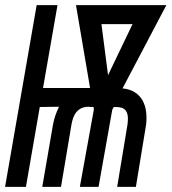

<svg xmlns="http://www.w3.org/2000/svg" viewBox="-33 -731 671 751"><path d="M446.3 -385.3Q475.6 -382.3 494.6 -369.9Q513.7 -357.4 524.4 -338.4Q535.2 -319.3 538.3 -294.9Q541.5 -270.5 538.6 -244.1L498.5 0H425.3L465.8 -244.6Q467.3 -257.3 467.3 -269Q467.3 -280.8 463.6 -290Q460 -299.3 451.7 -305.2Q443.4 -311 428.2 -312L412.1 -312.5L406.2 -302.2L352.5 0H279.3L334 -301.8L333 -312.5L316.9 -313H316.4L314 -313.5Q297.9 -313.5 286.1 -308.1Q274.4 -302.7 266.4 -293.2Q258.3 -283.7 253.7 -271Q249 -258.3 246.6 -244.1L205.6 0H132.3L174.3 -243.7Q177.7 -262.2 183.6 -279.3Q189.5 -296.4 197.8 -313.5L122.6 -312.5L68.4 0H-13.2L110.4 -710.9H191.9L135.3 -386.7H319.3L264.2 -710.9H617.7ZM389.6 -437 485.4 -636.7H363.8Z"/></svg>

Font: Roboto Mono
Style: Italic
Weight: 400
Designer: Google
Version: Version 2.000985; 2015; ttfautohint (v1.3)